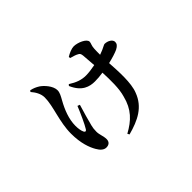

<svg xmlns="http://www.w3.org/2000/svg" viewBox="-111 -855 1222 1222"><g transform="rotate(-45 500.0 -244.0)"><path d="M315 35C340 35 354 21 354 -2C354 -30 341 -54 341 -81C341 -102 343 -116 347 -132C355 -165 373 -228 388 -277L372 -283C353 -236 322 -167 304 -139C297 -129 290 -129 284 -140C277 -154 273 -177 273 -202C273 -263 298 -324 327 -376C342 -403 353 -422 353 -443C353 -484 311 -527 288 -542C270 -553 255 -560 230 -566L223 -557C244 -533 263 -502 263 -468C263 -390 218 -292 218 -187C218 -100 240 -42 260 -8C275 19 294 35 315 35ZM561 -314C584 -314 609 -316 634 -320C637 -251 639 -174 622 -117C599 -24 548 25 471 67L478 80C579 53 658 14 693 -80C719 -144 712 -252 707 -333C746 -342 780 -353 799 -362C822 -374 830 -386 830 -401C830 -424 800 -440 773 -440C768 -440 761 -435 735 -423L704 -411C704 -431 704 -451 705 -465C706 -492 716 -504 716 -517C716 -543 659 -568 623 -568C604 -568 575 -556 553 -542L555 -531C575 -525 593 -521 608 -512C618 -507 622 -501 624 -483L631 -391C601 -385 571 -381 547 -381C508 -381 473 -393 431 -420L423 -411C459 -328 514 -314 561 -314Z"/></g></svg>

Font: GenKiMin2 TW SB
Style: Regular
Weight: 600
Version: Version 2.100;PS 2.1;hotconv 16.6.51;makeotf.lib2.5.65220 DE